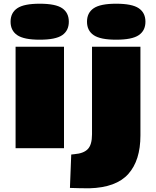

<svg xmlns="http://www.w3.org/2000/svg" viewBox="-20 -799 841 1035"><path d="M194 -585Q109 -585 73 -609.5Q37 -634 37 -682Q37 -730 73 -754.5Q109 -779 194 -779Q280 -779 315.5 -754.5Q351 -730 351 -682Q351 -634 315.5 -609.5Q280 -585 194 -585ZM64 0V-547H325V0ZM606 -585Q521 -585 485 -609.5Q449 -634 449 -682Q449 -730 485 -754.5Q521 -779 606 -779Q692 -779 728 -754.5Q764 -730 764 -682Q764 -634 728 -609.5Q692 -585 606 -585ZM737 -547V-69Q737 66 671.5 139Q606 212 462 216Q442 216 410 215.5Q378 215 357 214L364 34Q373 33 382 32Q431 28 453.5 4.5Q476 -19 476 -75V-547Z"/></svg>

Font: Georama ExtraExtended ExtraBold
Style: Regular
Weight: 800
Width: 8
Designer: Jean-Baptiste Levee
Foundry: Production Type
Version: Version 1.000